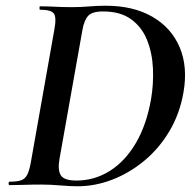

<svg xmlns="http://www.w3.org/2000/svg" viewBox="-20 -647 676 671"><path d="M251 4Q227 4 191 1Q155 -2 124 -2Q91 -2 63.5 -1Q36 0 13 0Q10 0 10 -6Q10 -12 13 -12Q40 -12 54 -17Q68 -22 75.5 -37Q83 -52 88 -81L170 -544Q178 -587 168 -600Q158 -613 120 -613Q118 -613 118 -619Q118 -625 120 -625Q143 -625 171.5 -623.5Q200 -622 233 -622Q261 -622 291 -624.5Q321 -627 349 -627Q446 -627 512.5 -588.5Q579 -550 608 -481.5Q637 -413 621 -323Q608 -249 572 -188.5Q536 -128 484 -85Q432 -42 372 -19Q312 4 251 4ZM247 -16Q310 -16 363.5 -49.5Q417 -83 454.5 -146.5Q492 -210 508 -301Q517 -354 514.5 -408Q512 -462 494 -507Q476 -552 438.5 -579.5Q401 -607 340 -607Q302 -607 288 -591.5Q274 -576 268 -542L188 -92Q181 -53 192.5 -34.5Q204 -16 247 -16Z"/></svg>

Font: Cormorant Garamond Light
Style: Italic
Weight: 300
Italic angle: -10°
Designer: Christian Thalmann (Catharsis Fonts)
Foundry: Catharsis Fonts
Version: Version 4.001